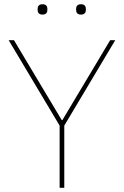

<svg xmlns="http://www.w3.org/2000/svg" viewBox="-20 -888 586 908"><path d="M181 -819C198 -819 204 -829 204 -840V-847C204 -858 198 -868 181 -868C164 -868 158 -858 158 -847V-840C158 -829 164 -819 181 -819ZM363 -819C380 -819 386 -829 386 -840V-847C386 -858 380 -868 363 -868C346 -868 340 -858 340 -847V-840C340 -829 346 -819 363 -819ZM284 0V-294L525 -698H501L275 -320H272L46 -698H21L262 -294V0Z"/></svg>

Font: IBM Plex Arabic Thin
Style: Regular
Weight: 100
Designer: Mike Abbink, Paul van der Laan, Pieter van Rosmalen, Wael Morcos, Khajak Apelian
Foundry: Bold Monday
Version: Version 1.0